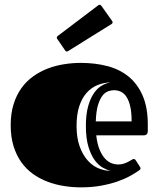

<svg xmlns="http://www.w3.org/2000/svg" viewBox="-20 -787 680 824"><path d="M487.3 -81.1Q500.5 -81.1 511.2 -84.7Q522 -88.4 530.5 -92.8Q539.1 -97.2 544.7 -100.8Q550.3 -104.5 553.2 -104.5Q557.6 -104.5 559.3 -103Q561 -101.6 563.5 -97.7L580.6 -71.3Q583 -67.4 583 -64.5Q583 -61 581.1 -59.1Q579.1 -57.1 577.1 -55.7Q561 -44.4 537.6 -31.5Q514.2 -18.6 483.2 -7.8Q452.1 2.9 413.1 10Q374 17.1 327.1 17.1Q290.5 17.1 253.9 11.2Q217.3 5.4 183.8 -7.3Q150.4 -20 121.6 -40.5Q92.8 -61 71.5 -90.8Q50.3 -120.6 38.1 -159.9Q25.9 -199.2 25.9 -250Q25.9 -299.8 38.1 -339.1Q50.3 -378.4 71.5 -408.2Q92.8 -438 121.6 -458.7Q150.4 -479.5 183.8 -492.4Q217.3 -505.4 253.9 -511.2Q290.5 -517.1 327.1 -517.1Q388.2 -517.1 440.7 -503.4Q493.2 -489.7 531.7 -458.5Q570.3 -427.2 592.3 -376.5Q614.3 -325.7 614.3 -252V-224.6Q614.3 -215.8 609.9 -210.9Q605.5 -206.1 595.2 -206.1H393.1Q397 -169.9 407 -145.8Q417 -121.6 429.9 -107.2Q442.9 -92.8 458 -86.9Q473.1 -81.1 487.3 -81.1ZM544.9 -266.1Q544.9 -305.2 538.8 -330.8Q532.7 -356.4 522.5 -371.8Q512.2 -387.2 498.3 -393.6Q484.4 -399.9 469.2 -399.9Q458 -399.9 444.8 -395.5Q431.6 -391.1 420.2 -377Q408.7 -362.8 400.6 -336.4Q392.6 -310.1 391.1 -266.1ZM455.1 -53.7Q439.5 -57.1 420.9 -67.6Q402.3 -78.1 386.2 -100.1Q370.1 -122.1 359.4 -157.7Q348.6 -193.4 348.6 -247.1Q348.6 -296.4 358.2 -330.6Q367.7 -364.7 382.8 -386.7Q397.9 -408.7 417 -419.7Q436 -430.7 455.1 -433.6Q425.8 -432.6 399.2 -422.1Q372.6 -411.6 352.3 -389.2Q332 -366.7 320.3 -331.5Q308.6 -296.4 308.6 -247.1Q308.6 -194.3 322.3 -157.5Q335.9 -120.6 357.2 -97.4Q378.4 -74.2 404.3 -64Q430.2 -53.7 455.1 -53.7ZM273.9 -568.8Q272 -567.9 270.5 -566.9Q269 -565.9 267.6 -565.9Q262.2 -565.9 259.3 -570.8L226.6 -618.7Q223.6 -622.1 223.6 -625.5Q223.6 -628.9 228 -632.8L400.9 -763.7Q404.3 -766.6 407.7 -766.6Q411.1 -766.6 415 -762.2L460 -698.7Q463.4 -694.8 463.4 -691.4Q463.4 -687 459 -684.1Z"/></svg>

Font: Fascinate Inline
Style: Regular
Weight: 900
Designer: Astigmatic (AOETI)
Foundry: Astigmatic (AOETI)
Version: Version 1.000